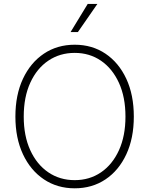

<svg xmlns="http://www.w3.org/2000/svg" viewBox="-20 -970 776 999"><path d="M368.7 9.8Q277.8 9.8 208.3 -36.9Q138.7 -83.5 99.4 -167.5Q60.1 -251.5 60.1 -363.3Q60.1 -476.1 99.4 -560.1Q138.7 -644 208.3 -690.7Q277.8 -737.3 368.7 -737.3Q459.5 -737.3 528.8 -690.7Q598.1 -644 637.2 -560.1Q676.3 -476.1 676.3 -363.3Q676.3 -251 637.2 -167Q598.1 -83 528.8 -36.6Q459.5 9.8 368.7 9.8ZM368.7 -32.7Q445.8 -32.7 505.4 -73.2Q564.9 -113.8 598.9 -188.2Q632.8 -262.7 632.8 -363.3Q632.8 -464.4 598.9 -538.8Q564.9 -613.3 505.4 -654.1Q445.8 -694.8 368.7 -694.8Q291.5 -694.8 231.7 -654.5Q171.9 -614.3 137.7 -539.8Q103.5 -465.3 103.5 -363.3Q103.5 -262.7 137.5 -188.5Q171.4 -114.3 231.2 -73.5Q291 -32.7 368.7 -32.7ZM347.2 -803.2 436.5 -949.7H486.8L385.3 -803.2Z"/></svg>

Font: Inter Tight ExtraLight
Style: Regular
Weight: 250
Designer: Rasmus Andersson
Foundry: rsms
Version: Version 3.004